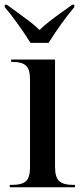

<svg xmlns="http://www.w3.org/2000/svg" viewBox="-22 -786 349 806"><path d="M106 -606Q85 -640 54.5 -683Q24 -726 -2 -756V-766H7Q26 -752 51 -734Q76 -716 101 -697Q126 -678 144 -660Q162 -678 186.5 -697Q211 -716 236.5 -734Q262 -752 281 -766H290V-756Q264 -726 233.5 -683Q203 -640 182 -606ZM19 0V-10H32Q69 -10 86.5 -25Q104 -40 104 -84V-453Q104 -496 86.5 -511Q69 -526 33 -526H25V-536H209V-86Q209 -41 227 -25.5Q245 -10 281 -10H293V0Z"/></svg>

Font: Noto Serif Display SemiCondensed Medium
Style: Regular
Weight: 500
Width: 4
Designer: Monotype Design Team
Foundry: Monotype Imaging Inc.
Version: Version 2.009